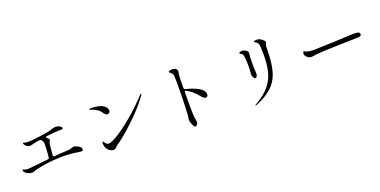

<svg xmlns="http://www.w3.org/2000/svg" viewBox="-17 -1640 5033 2540"><g transform="rotate(-20 2500.0 -369.5)"><path d="M923 -200Q923 -174 889 -174Q873 -174 859 -177Q764 -196 637 -196Q579 -196 501 -190Q379 -179 259 -152Q251 -150 235 -144Q221 -138 210.5 -135Q200 -132 186 -132Q163 -132 137.5 -143.5Q112 -155 95 -172.5Q78 -190 78 -208Q78 -210 80 -212Q82 -214 84 -214Q88 -214 96.5 -210Q105 -206 112 -204Q132 -197 157 -197Q170 -197 370 -218L442 -226Q462 -228 463 -247Q474 -375 474 -430Q474 -444 473 -449Q468 -473 448 -495Q437 -505 420 -502Q378 -496 357 -491Q322 -484 307 -479Q292 -474 284 -474Q263 -474 244 -487Q225 -500 215 -516Q206 -530 206 -536Q206 -544 212 -544Q217 -544 226 -541Q229 -540 244.5 -536.5Q260 -533 288 -533Q321 -533 446 -549Q571 -565 606 -578Q639 -590 654.5 -593Q670 -596 684 -596Q708 -596 727.5 -588Q747 -580 758 -569Q769 -558 769 -551Q769 -543 759.5 -539Q750 -535 739 -535H720Q651 -535 535 -520Q520 -519 520 -510Q520 -504 531 -496Q557 -475 557 -461Q557 -456 549 -442Q540 -429 538 -419Q536 -409 530.5 -357Q525 -305 522 -257V-255Q522 -245 527.5 -240Q533 -235 543 -236Q643 -246 681 -246Q717 -246 754 -251Q769 -253 790 -261Q814 -269 820 -269Q831 -269 856.5 -259Q882 -249 902.5 -233Q923 -217 923 -200Z M1338 -557Q1315 -592 1278 -615Q1241 -638 1199 -650Q1191 -652 1186 -654Q1181 -656 1181 -659Q1181 -668 1227 -668Q1269 -668 1314.5 -657.5Q1360 -647 1390 -624Q1428 -594 1428 -558Q1428 -540 1418.5 -528.5Q1409 -517 1392 -517Q1364 -517 1338 -557ZM1197 -170Q1197 -183 1200.5 -191.5Q1204 -200 1207 -200Q1210 -200 1216 -189Q1222 -178 1232 -168Q1242 -158 1250.5 -152.5Q1259 -147 1275 -147Q1311 -147 1406 -205Q1501 -263 1627.5 -368.5Q1754 -474 1881 -610Q1890 -621 1897 -621Q1901 -621 1901 -617Q1901 -611 1891 -596Q1823 -501 1729 -403Q1635 -305 1547.5 -228.5Q1460 -152 1409 -116Q1397 -107 1389 -103Q1380 -97 1371 -90Q1362 -83 1351 -71Q1330 -47 1303 -47Q1270 -47 1239.5 -74.5Q1209 -102 1201 -139Q1197 -155 1197 -170Z M2470 -478Q2568 -456 2643.5 -414Q2719 -372 2719 -317Q2719 -300 2710.5 -289Q2702 -278 2689 -278Q2662 -278 2618 -332Q2559 -407 2476 -452Q2468 -456 2461 -456Q2451 -456 2451 -447L2450 -283Q2450 -114 2455 -88Q2456 -81 2461 -56.5Q2466 -32 2466 -18Q2466 2 2453 17.5Q2440 33 2429 33Q2415 33 2402.5 10.5Q2390 -12 2382 -40.5Q2374 -69 2374 -80Q2374 -86 2378 -104.5Q2382 -123 2384 -153L2387 -234Q2389 -264 2390 -292.5Q2391 -321 2392 -346Q2395 -413 2395 -550Q2395 -660 2391 -695Q2388 -716 2379 -727.5Q2370 -739 2361.5 -745.5Q2353 -752 2350 -754Q2342 -760 2342 -764Q2342 -776 2361 -780Q2380 -784 2397 -784Q2431 -784 2453 -762Q2464 -751 2464 -736Q2464 -729 2463 -724Q2462 -719 2461 -715Q2460 -710 2456.5 -687Q2453 -664 2453 -636Q2453 -629 2452 -590Q2451 -551 2451 -502Q2451 -482 2470 -478Z M3268 41Q3268 37 3285 28Q3416 -46 3484.5 -132.5Q3553 -219 3576.5 -319.5Q3600 -420 3600 -559Q3600 -601 3596 -665Q3594 -709 3575 -726Q3564 -736 3554 -740.5Q3544 -745 3540.5 -747.5Q3537 -750 3537 -755Q3537 -769 3576 -769Q3590 -769 3604 -767Q3629 -761 3657 -738Q3685 -715 3685 -699Q3685 -691 3678 -677Q3677 -675 3672.5 -663Q3668 -651 3668 -636Q3668 -593 3666 -535Q3660 -373 3624 -268Q3588 -163 3508.5 -90.5Q3429 -18 3288 41Q3278 45 3273 45Q3268 45 3268 41ZM3354 -366Q3354 -369 3357 -405.5Q3360 -442 3360 -469Q3360 -570 3352 -614Q3349 -633 3343.5 -644Q3338 -655 3325 -662Q3316 -667 3310 -671Q3304 -675 3304 -680Q3304 -687 3317 -692.5Q3330 -698 3346 -698Q3360 -698 3369 -694Q3402 -682 3414.5 -669Q3427 -656 3427 -638Q3427 -626 3424 -611Q3419 -584 3419 -507L3420 -429Q3420 -409 3422 -381Q3424 -357 3424 -351Q3424 -331 3415 -314.5Q3406 -298 3390 -298Q3378 -298 3366 -318Q3354 -338 3354 -366Z M4146 -317Q4128 -327 4113.5 -344Q4099 -361 4099 -381Q4099 -392 4103.5 -403Q4108 -414 4113 -414Q4115 -414 4122 -409Q4132 -401 4143 -397Q4183 -384 4233 -384Q4276 -385 4364 -387.5Q4452 -390 4514 -392Q4647 -397 4735 -402Q4786 -405 4815 -405Q4854 -405 4876 -398Q4898 -391 4898 -367Q4898 -343 4857 -339Q4837 -337 4802 -337L4512 -330Q4435 -328 4344.5 -323Q4254 -318 4227 -312Q4202 -307 4187 -307Q4161 -307 4146 -317Z"/></g></svg>

Font: Shippori Mincho B1
Style: Regular
Weight: 400
Designer: FONTDASU
Foundry: FONTDASU / Google Inc. / but / Adobe
Version: Version 3.110; ttfautohint (v1.8.3)